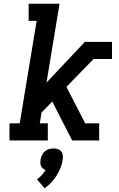

<svg xmlns="http://www.w3.org/2000/svg" viewBox="-20 -755 640 1032"><path d="M31 0V-92H86L177 -643H134V-735H300L230 -311L436 -530H582V-438H483L337 -288L438 -92H513V0H368L261 -209L203 -150L194 -92H237V0ZM220 257 179 209Q193 199 204.5 186Q216 173 225 159Q217 156 210.5 150.5Q204 145 200.5 137Q197 129 197 120.5Q197 112 198 103Q200 91 205.5 79Q211 67 221 58.5Q231 50 243.5 46.5Q256 43 268 43Q280 43 291 46.5Q302 50 309 58.5Q316 67 317.5 79Q319 91 317 103Q314 125 305.5 146.5Q297 168 284.5 188Q272 208 256 225.5Q240 243 220 257Z"/></svg>

Font: Iosevka Slab SmBdExObl
Style: Regular
Weight: 600
Width: 7
Italic angle: -9°
Monospace: yes
Designer: Belleve Invis
Foundry: Belleve Invis
Version: Version 11.1.0; ttfautohint (v1.8.3)